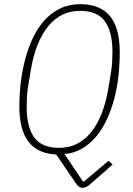

<svg xmlns="http://www.w3.org/2000/svg" viewBox="-20 -730 640 922"><path d="M377 172Q358 172 345 151L250 12Q162 8 117.5 -48.5Q73 -105 73 -220Q73 -277 80 -335Q87 -393 101.5 -447.5Q116 -502 139 -550Q162 -598 194.5 -633.5Q227 -669 269.5 -689.5Q312 -710 366 -710Q460 -710 507.5 -653.5Q555 -597 555 -478Q555 -424 549 -368Q543 -312 529.5 -259.5Q516 -207 495 -160.5Q474 -114 444.5 -77.5Q415 -41 376.5 -18Q338 5 290 10L378 141L383 142L501 42L521 60L416 152Q395 172 377 172ZM264 -20Q356 -20 416.5 -94Q477 -168 500 -304L512 -376Q517 -405 518.5 -431.5Q520 -458 520 -481Q520 -578 483.5 -628Q447 -678 364 -678Q272 -678 211.5 -604Q151 -530 128 -394L116 -322Q111 -293 109.5 -266.5Q108 -240 108 -217Q108 -120 144.5 -70Q181 -20 264 -20Z"/></svg>

Font: IBM Plex Mono ExtraLight
Style: Italic
Weight: 200
Italic angle: -9°
Monospace: yes
Designer: Mike Abbink, Paul van der Laan, Pieter van Rosmalen
Foundry: Bold Monday
Version: Version 2.3